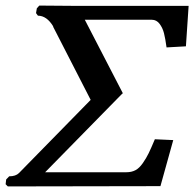

<svg xmlns="http://www.w3.org/2000/svg" viewBox="-28 -667 696 688"><path d="M647.9 -646 638.2 -501 568.8 -497.1Q564.5 -528.8 559.6 -548.1Q554.7 -567.4 543.7 -581.8Q532.7 -596.2 516.1 -596.2H275.9L412.1 -333L405.8 -327.1L133.8 -49.8H424.8Q443.4 -49.8 457.3 -57.1Q471.2 -64.5 483.6 -82.3Q496.1 -100.1 504.6 -117.7Q513.2 -135.3 526.9 -168L592.8 -165L546.9 0L0 1L-7.8 -6.8L-5.9 -23.9L4.9 -35.2Q28.3 -35.2 40 -46.9L296.9 -309.1L162.1 -571.8H163.1Q139.6 -610.8 107.9 -610.8L101.1 -620.1L104 -637.2L112.8 -647L237.8 -646Z"/></svg>

Font: Linux Libertine
Style: Bold Italic
Weight: 700
Italic angle: -11.5°
Designer: Philipp H. Poll
Foundry: Philipp H. Poll
Version: Version 4.0.5